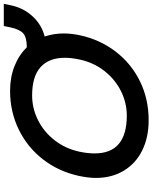

<svg xmlns="http://www.w3.org/2000/svg" viewBox="84 -871 802 1010"><g transform="rotate(-90 485.0 -366.0)"><path d="M54 -263Q54 -299 64 -349Q87 -457 151 -540Q215 -623 309 -668.5Q403 -714 512 -714Q583 -714 641.5 -691Q700 -668 741 -626Q792 -626 813.5 -644Q835 -662 846 -712L853 -747H970L961 -705Q947 -642 903.5 -595Q860 -548 798 -532Q814 -484 814 -432Q814 -393 805 -349Q782 -241 718.5 -158.5Q655 -76 562 -30.5Q469 15 357 15Q267 15 198.5 -19Q130 -53 92 -116Q54 -179 54 -263ZM677 -349Q686 -391 686 -426Q686 -509 637 -553.5Q588 -598 488 -598Q420 -598 358 -567Q296 -536 252 -479.5Q208 -423 192 -349Q183 -306 183 -269Q183 -100 382 -100Q449 -100 510.5 -130.5Q572 -161 616.5 -217.5Q661 -274 677 -349Z"/></g></svg>

Font: Prompt Medium
Style: Italic
Weight: 500
Italic angle: -12°
Designer: Katatrad Team
Foundry: CadsonDemak
Version: Version 1.001